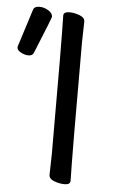

<svg xmlns="http://www.w3.org/2000/svg" viewBox="-53 -760 489 813"><g transform="rotate(5 191.5 -353.5)"><path d="M252 16Q231 16 208.5 7.5Q186 -1 186 -18L188 -107Q188 -589 185 -695Q185 -711 211 -711Q231 -711 253.5 -702.5Q276 -694 276 -677L274 -588Q274 -106 277 0Q277 16 252 16ZM53 -514Q37 -514 20.5 -523Q4 -532 4 -543Q4 -551 6 -553L55 -707Q59 -723 82 -723Q101 -723 119.5 -712Q138 -701 138 -685Q138 -681 75 -527Q70 -514 53 -514Z"/></g></svg>

Font: LXGW WenKai TC
Style: Bold
Weight: 700
Designer: LXGW / Fontworks Inc.
Foundry: LXGW / Fontworks Inc.
Version: Version 1.330;April 28, 2024